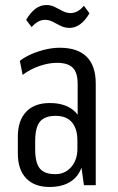

<svg xmlns="http://www.w3.org/2000/svg" viewBox="-20 -737 468 764"><path d="M289 -178V-404Q289 -448 269.5 -467.5Q250 -487 207 -487Q173 -487 136 -474Q99 -461 70 -439L59 -495Q80 -511 107 -522.5Q134 -534 162.5 -540.5Q191 -547 218 -547Q289 -547 325 -511Q361 -475 361 -404V0H314ZM177 7Q117 7 84 -27.5Q51 -62 51 -126V-194Q51 -257 84 -292Q117 -327 178 -327Q243 -327 278 -293Q313 -259 313 -195V-127Q313 -62 277.5 -27.5Q242 7 177 7ZM200 -44Q239 -44 263.5 -72.5Q288 -101 288 -145V-177Q288 -225 266 -250.5Q244 -276 202 -276Q158 -276 139 -253Q120 -230 120 -175V-143Q120 -89 138.5 -66.5Q157 -44 200 -44ZM84 -658Q101 -687 121 -702Q141 -717 164 -717Q183 -717 198.5 -709Q214 -701 229.5 -693Q245 -685 260 -685Q275 -685 288 -692Q301 -699 314 -714L336 -684Q319 -655 299 -640.5Q279 -626 257 -626Q238 -626 221.5 -634Q205 -642 190.5 -650Q176 -658 159 -658Q145 -658 132 -651Q119 -644 106 -629Z"/></svg>

Font: Pathway Extreme Condensed Light
Style: Regular
Weight: 300
Width: 3
Version: Version 1.001;gftools[0.9.26]